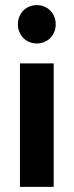

<svg xmlns="http://www.w3.org/2000/svg" viewBox="-20 -731 288 751"><path d="M58 0H190V-483H58ZM50 -636C50 -594 81 -561 124 -561C167 -561 198 -594 198 -636C198 -678 167 -711 124 -711C81 -711 50 -678 50 -636Z"/></svg>

Font: MV Cash SemiBold
Style: Regular
Weight: 600
Designer: Rodrigo Fuenzalida
Foundry: fragTYPE
Version: Version 1.100;Glyphs 3.1.2 (3151)